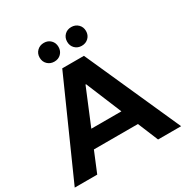

<svg xmlns="http://www.w3.org/2000/svg" viewBox="-209 -1063 1184 1227"><g transform="rotate(-30 383.5 -450.0)"><path d="M544 -150H219L157 0H-9L303 -700H463L776 0H606ZM380 -536 271 -273H493L384 -536ZM212 -831Q212 -861 232 -880.5Q252 -900 282 -900Q312 -900 331.5 -880.5Q351 -861 351 -831Q351 -801 331.5 -781.5Q312 -762 282 -762Q252 -762 232 -781.5Q212 -801 212 -831ZM415 -831Q415 -861 434.5 -880.5Q454 -900 484 -900Q514 -900 534 -880.5Q554 -861 554 -831Q554 -801 534 -781.5Q514 -762 484 -762Q454 -762 434.5 -781.5Q415 -801 415 -831Z"/></g></svg>

Font: CMG Sans
Style: Bold
Weight: 700
Designer: Julieta Ulanovsky
Foundry: Julieta Ulanovsky
Version: Version 7.200